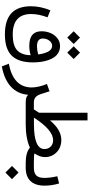

<svg xmlns="http://www.w3.org/2000/svg" viewBox="534 -1240 965 2072"><g transform="rotate(90 1016.0 -204.5)"><path d="M480 -517.6 548.3 -585.9 617.2 -517.6 548.3 -448.2ZM317.9 -517.6 386.2 -585.9 455.1 -517.6 386.2 -448.2ZM567.9 -134.8Q564.5 -162.6 558.3 -186.5Q552.2 -210.4 541.7 -234.1Q531.2 -257.8 513.9 -271.5Q496.6 -285.2 474.1 -285.2Q442.9 -285.2 419.4 -255.4Q396 -225.6 396 -183.6Q396 -121.6 481.9 -121.6Q522.9 -121.6 567.9 -134.8ZM167.5 -235.4Q131.8 -141.1 131.8 -59.1Q131.8 140.1 354 140.1Q472.7 140.1 523.7 91.6Q574.7 43 576.2 -53.2Q525.9 -38.6 474.1 -38.6Q317.9 -38.6 317.9 -170.4Q317.9 -221.2 336.4 -266.1Q355 -311 392.1 -340.8Q429.2 -370.6 477.5 -370.6Q515.6 -370.6 546.1 -354Q576.7 -337.4 596.4 -309.6Q616.2 -281.7 629.4 -243.4Q642.6 -205.1 648.2 -163.8Q653.8 -122.6 653.8 -76.2Q653.8 77.1 581.1 150.9Q508.3 224.6 352.1 224.6Q198.7 224.6 123.3 154.5Q47.9 84.5 47.9 -56.6Q47.9 -159.2 91.8 -266.1Z M924.3 -63.5Q924.3 -98.1 914.6 -142.1Q904.8 -186 886.7 -229L965.8 -257.3L995.6 -163.6Q1003.9 -138.2 1015.6 -121.6Q1027.3 -105 1044.2 -96.4Q1061 -87.9 1083.5 -87.9H1102.5V0H1088.9Q1052.7 0 1033.7 -6.6Q1014.6 -13.2 1003.4 -27.3Q995.1 85.4 917.7 158.2Q840.3 231 697.3 257.8L668 182.6Q922.9 133.8 924.3 -63.5Z M1322.3 -88.9Q1588.9 -88.9 1588.9 -202.1Q1588.9 -242.7 1562.3 -269.3Q1535.6 -295.9 1493.7 -295.9Q1383.3 -295.9 1250 -88.4ZM1636.2 -95.2Q1646 -87.9 1737.8 -87.9H1752.4V0H1737.3Q1628.4 0 1572.3 -45.4Q1532.7 -24.9 1467.3 -12.5Q1401.9 0 1324.7 0H1082.5V-87.9H1161.6Q1166.5 -95.7 1197.3 -144.5V-667H1279.8V-261.7Q1380.9 -384.3 1490.7 -384.3Q1571.3 -384.3 1623.5 -333.5Q1675.8 -282.7 1675.8 -206.1Q1675.8 -152.8 1636.2 -95.2Z M1771.5 147.9 1842.3 77.1 1914.1 148.4 1842.8 219.2ZM1960.4 -360.4Q1983.9 -281.7 1983.9 -203.1Q1983.9 -104.5 1935.1 -52.2Q1886.2 0 1791 0H1732.9V-87.9H1791Q1848.1 -87.9 1874.3 -114.5Q1900.4 -141.1 1900.4 -201.7Q1900.4 -266.1 1882.3 -340.8Z"/></g></svg>

Font: Vazir WOL
Style: WOL
Weight: 400
Foundry: Based on Dejavu fonts, by Saber Rastikerdar
Version: Version 26.0.0